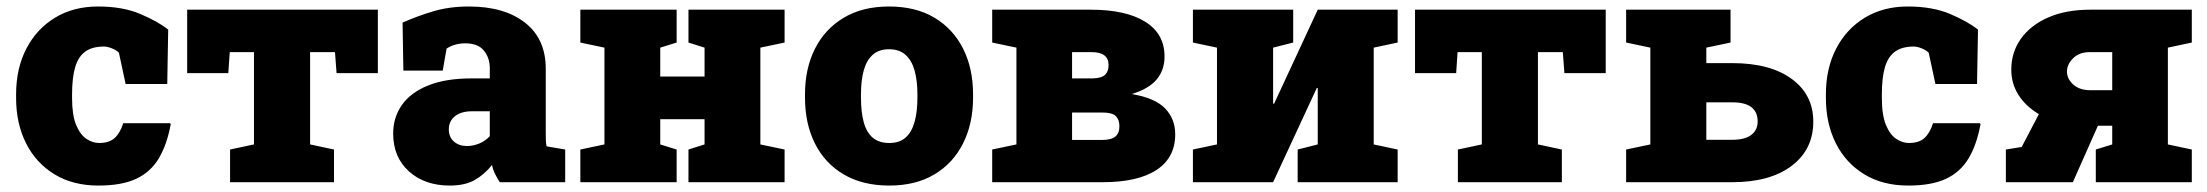

<svg xmlns="http://www.w3.org/2000/svg" viewBox="-20 -558 6760 588"><path d="M281.7 10.3Q203.1 10.3 146.5 -24.4Q89.8 -59.1 59.6 -119.6Q29.3 -180.2 29.3 -257.8V-269Q29.3 -348.6 60.8 -409.2Q92.3 -469.7 148.7 -503.9Q205.1 -538.1 280.3 -538.1Q356 -538.1 409.9 -515.1Q463.9 -492.2 495.1 -467.3L492.2 -300.8H364.7L344.2 -396.5Q335.9 -404.8 322 -410.2Q308.1 -415.5 298.8 -415.5Q262.2 -415.5 240.7 -399.7Q219.2 -383.8 210 -351.6Q200.7 -319.3 200.7 -269V-257.8Q200.7 -205.6 213.1 -175.5Q225.6 -145.5 244.6 -132.8Q263.7 -120.1 283.7 -120.1Q314.5 -120.1 331.3 -135.5Q348.1 -150.9 357.4 -180.7H501L502.9 -177.7Q491.2 -114.7 466.3 -73Q441.4 -31.2 397.2 -10.5Q353 10.3 281.7 10.3Z M684.6 0V-100.1L757.8 -115.7V-398.4H683.6L679.2 -334H553.2V-528.3H1137.2V-334H1010.7L1005.9 -398.4H929.7V-115.7L1002.9 -100.1V0Z M1357.4 10.3Q1280.8 10.3 1232.4 -33.2Q1184.1 -76.7 1184.1 -148.9Q1184.1 -198.2 1210.7 -236.3Q1237.3 -274.4 1290.8 -296.1Q1344.2 -317.9 1424.8 -317.9H1480V-349.1Q1480 -380.9 1461.9 -403.1Q1443.8 -425.3 1404.8 -425.3Q1388.2 -425.3 1373.8 -421.1Q1359.4 -417 1347.7 -409.2L1335.9 -341.8H1215.3L1212.9 -488.8Q1257.8 -508.8 1306.9 -523.4Q1356 -538.1 1416.5 -538.1Q1524.4 -538.1 1587.9 -488.5Q1651.4 -439 1651.4 -347.2V-152.3Q1651.4 -141.1 1651.6 -130.4Q1651.9 -119.6 1653.8 -109.9L1710.9 -100.1V0H1510.7Q1504.4 -8.8 1497.1 -23.4Q1489.7 -38.1 1486.8 -52.7Q1462.9 -22.9 1433.1 -6.3Q1403.3 10.3 1357.4 10.3ZM1410.2 -110.8Q1428.7 -110.8 1447.5 -118.4Q1466.3 -126 1480 -141.1V-217.3H1426.8Q1392.1 -217.3 1373.3 -202.1Q1354.5 -187 1354.5 -162.1Q1354.5 -138.2 1370.1 -124.5Q1385.7 -110.8 1410.2 -110.8Z M1757.3 0V-100.1L1831.1 -115.7V-412.1L1757.3 -427.7V-528.3H2052.2V-427.7L2002 -412.1V-323.7H2137.7V-412.1L2088.4 -427.7V-528.3H2137.7H2308.6H2382.8V-427.7L2308.6 -412.1V-115.7L2382.8 -100.1V0H2088.4V-100.1L2137.7 -115.7V-192.9H2002V-115.7L2052.2 -100.1V0Z M2703.6 10.3Q2622.1 10.3 2564.2 -23.7Q2506.3 -57.6 2475.8 -118.4Q2445.3 -179.2 2445.3 -259.3V-269Q2445.3 -348.1 2475.8 -408.7Q2506.3 -469.2 2564 -503.7Q2621.6 -538.1 2702.6 -538.1Q2784.2 -538.1 2841.6 -503.9Q2898.9 -469.7 2929.4 -409.2Q2960 -348.6 2960 -269V-259.3Q2960 -179.7 2929.4 -118.9Q2898.9 -58.1 2841.6 -23.9Q2784.2 10.3 2703.6 10.3ZM2703.6 -120.1Q2734.9 -120.1 2753.7 -137Q2772.5 -153.8 2781 -185.1Q2789.6 -216.3 2789.6 -259.3V-269Q2789.6 -310.5 2781 -341.6Q2772.5 -372.6 2753.4 -389.9Q2734.4 -407.2 2702.6 -407.2Q2671.4 -407.2 2652.3 -389.9Q2633.3 -372.6 2625 -341.6Q2616.7 -310.5 2616.7 -269V-259.3Q2616.7 -215.8 2625 -184.6Q2633.3 -153.3 2652.3 -136.7Q2671.4 -120.1 2703.6 -120.1Z M3018.6 0V-100.1L3092.8 -115.7V-412.1L3018.6 -427.7V-528.3H3092.8H3321.3Q3427.7 -528.3 3487.1 -491.5Q3546.4 -454.6 3546.4 -384.8Q3546.4 -343.8 3522.5 -314.9Q3498.5 -286.1 3446.3 -270Q3517.6 -257.8 3548.3 -225.8Q3579.1 -193.8 3579.1 -146.5Q3579.1 -75.2 3522 -37.6Q3464.8 0 3356 0ZM3263.2 -129.4H3355Q3382.8 -129.4 3395.5 -139.6Q3408.2 -149.9 3408.2 -171.4Q3408.2 -191.4 3397.2 -202.4Q3386.2 -213.4 3356 -213.4H3263.2ZM3263.2 -317.9H3327.1Q3354 -318.8 3364.5 -329.1Q3375 -339.4 3375 -358.9Q3375 -398.4 3322.8 -398.4H3263.2Z M3633.3 0V-100.1L3707 -115.7V-412.1L3633.3 -427.7V-528.3H3878.9H3940.4V-427.7L3878.9 -412.1V-240.7L3881.8 -240.2L4015.6 -528.3H4187H4260.3V-427.7L4187 -412.1V-115.7L4260.3 -100.1V0H3954.1V-100.1L4015.6 -115.7V-288.6H4012.7L3878.9 0Z M4444.8 0V-100.1L4518.1 -115.7V-398.4H4443.8L4439.5 -334H4313.5V-528.3H4897.5V-334H4771L4766.1 -398.4H4689.9V-115.7L4763.2 -100.1V0Z M5285.2 -364.7Q5400.9 -364.7 5467 -316.4Q5533.2 -268.1 5533.2 -185.5Q5533.2 -100.1 5466.8 -50Q5400.4 0 5285.2 0H4960V-100.1L5034.2 -115.7V-412.1L4960 -427.7V-528.3H5279.8V-427.7L5205.6 -412.1V-364.7ZM5285.2 -129.9Q5323.7 -129.9 5343.3 -144.8Q5362.8 -159.7 5362.8 -186Q5362.8 -214.8 5343.8 -229.7Q5324.7 -244.6 5285.2 -244.6H5205.6V-129.9Z M5824.2 10.3Q5745.6 10.3 5689 -24.4Q5632.3 -59.1 5602.1 -119.6Q5571.8 -180.2 5571.8 -257.8V-269Q5571.8 -348.6 5603.3 -409.2Q5634.8 -469.7 5691.2 -503.9Q5747.6 -538.1 5822.8 -538.1Q5898.4 -538.1 5952.4 -515.1Q6006.3 -492.2 6037.6 -467.3L6034.7 -300.8H5907.2L5886.7 -396.5Q5878.4 -404.8 5864.5 -410.2Q5850.6 -415.5 5841.3 -415.5Q5804.7 -415.5 5783.2 -399.7Q5761.7 -383.8 5752.4 -351.6Q5743.2 -319.3 5743.2 -269V-257.8Q5743.2 -205.6 5755.6 -175.5Q5768.1 -145.5 5787.1 -132.8Q5806.2 -120.1 5826.2 -120.1Q5856.9 -120.1 5873.8 -135.5Q5890.6 -150.9 5899.9 -180.7H6043.5L6045.4 -177.7Q6033.7 -114.7 6008.8 -73Q5983.9 -31.2 5939.7 -10.5Q5895.5 10.3 5824.2 10.3Z M6123 0V-100.1L6171.4 -107.9L6224.1 -208.5Q6183.1 -232.9 6161.4 -267.6Q6139.6 -302.2 6139.6 -344.7Q6139.6 -398.4 6169.4 -439.9Q6199.2 -481.4 6253.4 -504.9Q6307.6 -528.3 6380.4 -528.3H6692.4V-427.7L6619.1 -412.1V-115.7L6692.4 -100.1V0H6398.4V-100.1L6448.7 -115.7V-172.9H6404.8L6328.1 0ZM6382.3 -281.7H6448.7V-398.4H6380.4Q6347.7 -398.4 6328.9 -379.6Q6310.1 -360.8 6310.1 -338.9Q6310.1 -316.4 6329.3 -299.1Q6348.6 -281.7 6382.3 -281.7Z"/></svg>

Font: Roboto Slab LO Black
Style: Regular
Weight: 900
Designer: Google
Version: Version 2.000